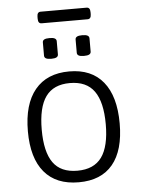

<svg xmlns="http://www.w3.org/2000/svg" viewBox="-57 -872 683 923"><g transform="rotate(-5 284.5 -410.5)"><path d="M286 6Q177 6 120 -62Q63 -130 63 -259Q63 -390 120.5 -459.5Q178 -529 286 -529Q393 -529 449.5 -459.5Q506 -390 506 -259Q506 -129 450 -61.5Q394 6 286 6ZM284 -50Q364 -50 401.5 -102Q439 -154 439 -261Q439 -368 401.5 -420.5Q364 -473 284 -473Q205 -473 167.5 -421Q130 -369 130 -261Q130 -154 167 -102Q204 -50 284 -50ZM363 -597Q346 -597 338 -601.5Q330 -606 330 -615V-679Q330 -688 338 -692.5Q346 -697 363 -697Q381 -697 389 -692.5Q397 -688 397 -679V-615Q397 -606 389 -601.5Q381 -597 363 -597ZM206 -597Q188 -597 180 -601.5Q172 -606 172 -615V-679Q172 -688 180 -692.5Q188 -697 206 -697Q223 -697 231 -692.5Q239 -688 239 -679V-615Q239 -606 231 -601.5Q223 -597 206 -597ZM174 -771Q157 -771 157 -794V-804Q157 -827 174 -827H396Q413 -827 413 -804V-794Q413 -771 396 -771Z"/></g></svg>

Font: Asap Light
Style: Regular
Weight: 300
Designer: Pablo Cosgaya
Foundry: Omnibus-Type
Version: Version 3.001